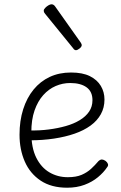

<svg xmlns="http://www.w3.org/2000/svg" viewBox="-20 -857 566 895"><path d="M293 18Q219 18 169.5 -15Q120 -48 95.5 -104Q71 -160 71 -229Q71 -294 88 -347.5Q105 -401 136.5 -439.5Q168 -478 212 -498.5Q256 -519 311 -519Q365 -519 399 -502Q433 -485 450 -456.5Q467 -428 467 -393Q467 -355 450 -324.5Q433 -294 402 -271.5Q371 -249 328 -234Q285 -219 232 -211Q179 -203 120 -203V-249Q165 -248 207.5 -253.5Q250 -259 287 -269.5Q324 -280 352 -297Q380 -314 395.5 -337Q411 -360 411 -390Q411 -430 383.5 -450Q356 -470 307 -470Q272 -470 239.5 -456Q207 -442 181.5 -413.5Q156 -385 141 -342Q126 -299 126 -240Q126 -168 149 -122Q172 -76 210.5 -53.5Q249 -31 296 -31Q335 -31 360.5 -42Q386 -53 404.5 -70Q423 -87 439 -106Q448 -114 455.5 -113.5Q463 -113 472 -107Q480 -101 483 -93Q486 -85 479 -77Q463 -53 436.5 -31Q410 -9 374 4.5Q338 18 293 18ZM334 -623Q331 -623 327.5 -625Q324 -627 321 -632L190 -793Q186 -798 185 -800.5Q184 -803 184 -808Q184 -813 190.5 -820Q197 -827 205.5 -832Q214 -837 220 -837Q230 -837 237 -827L356 -659Q359 -654 360 -651.5Q361 -649 361 -647Q361 -639 351 -631Q341 -623 334 -623Z"/></svg>

Font: Playwrite BE WAL ExtraLight
Style: Regular
Weight: 250
Version: Version 1.002